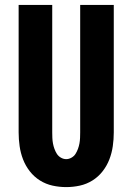

<svg xmlns="http://www.w3.org/2000/svg" viewBox="-20 -755 540 783"><path d="M250 8Q222 8 194.5 2Q167 -4 143 -19Q119 -34 101.5 -56.5Q84 -79 74 -105Q64 -131 60 -159Q56 -187 56 -215V-735H193V-215Q193 -204 193.5 -192.5Q194 -181 196 -170Q198 -159 202 -148Q206 -137 212 -127.5Q218 -118 228.5 -112Q239 -106 250 -106Q261 -106 271.5 -112Q282 -118 288 -127.5Q294 -137 298 -148Q302 -159 304 -170Q306 -181 306.5 -192.5Q307 -204 307 -215V-735H444V-215Q444 -187 440 -159Q436 -131 426 -105Q416 -79 398.5 -56.5Q381 -34 357 -19Q333 -4 305.5 2Q278 8 250 8Z"/></svg>

Font: Iosevka SS18 Heavy
Style: Regular
Weight: 900
Monospace: yes
Designer: Belleve Invis
Foundry: Belleve Invis
Version: Version 25.1.1; ttfautohint (v1.8.4)